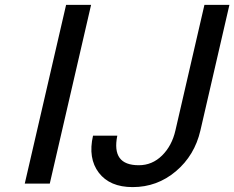

<svg xmlns="http://www.w3.org/2000/svg" viewBox="-20 -742 947 776"><path d="M181.2 0H80.1L247.1 -722.2H348.1ZM541 -74.2Q595.2 -74.2 635 -113.5Q674.8 -152.8 689 -214.8L806.2 -722.2H907.2L790 -214.8Q766.6 -113.8 690.9 -49.8Q615.2 14.2 516.1 14.2Q423.8 14.2 379.4 -43.9Q335 -102.1 356 -193.8H454.1Q441.9 -133.8 463.4 -104Q484.9 -74.2 541 -74.2Z"/></svg>

Font: Perun
Style: Italic
Weight: 400
Italic angle: -12°
Foundry: Stefan Peev, Context Ltd
Version: Version 001.000